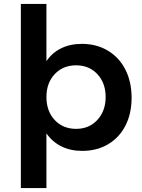

<svg xmlns="http://www.w3.org/2000/svg" viewBox="-20 -762 721 976"><path d="M396 -539Q471 -539 528.5 -504.5Q586 -470 617.5 -408Q649 -346 649 -265Q649 -185 618 -124Q587 -63 530 -29Q473 5 398 5Q338 5 292 -18Q246 -41 216 -84V194H86V-742H216V-451Q245 -494 291 -516.5Q337 -539 396 -539ZM216 -269Q216 -197 258 -152Q300 -107 367 -107Q433 -107 475 -152.5Q517 -198 517 -269Q517 -340 475 -385Q433 -430 367 -430Q300 -430 258 -385Q216 -340 216 -269Z"/></svg>

Font: Montserrat arm2 Medium
Style: Regular
Weight: 500
Designer: Julieta Ulanovsky
Foundry: Julieta Ulanovsky
Version: Version 6.000